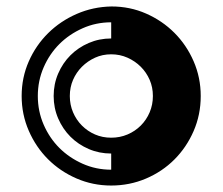

<svg xmlns="http://www.w3.org/2000/svg" viewBox="-20 -567 689 594"><path d="M601 -270Q601 -212 579 -161.5Q557 -111 519.5 -73.5Q482 -36 431.5 -14.5Q381 7 324 7Q267 7 216.5 -15Q166 -37 128.5 -74.5Q91 -112 69 -162.5Q47 -213 47 -270Q47 -327 69 -377Q91 -427 129 -464.5Q167 -502 217.5 -524Q268 -546 325 -547Q382 -547 432 -525Q482 -503 519.5 -465.5Q557 -428 579 -377.5Q601 -327 601 -270ZM97 -270Q97 -223 115 -181.5Q133 -140 163.5 -109.5Q194 -79 235.5 -60.5Q277 -42 324 -42V-92Q287 -92 254.5 -106Q222 -120 198 -144Q174 -168 160 -200.5Q146 -233 146 -270Q146 -307 160 -339.5Q174 -372 198 -396Q222 -420 254.5 -434Q287 -448 324 -448V-498Q277 -498 235.5 -479.5Q194 -461 163.5 -430.5Q133 -400 115 -358.5Q97 -317 97 -270ZM324 -141Q351 -141 374.5 -151Q398 -161 415.5 -178.5Q433 -196 443 -219.5Q453 -243 453 -270Q453 -297 443 -320Q433 -343 415.5 -360.5Q398 -378 374.5 -388.5Q351 -399 324 -399Q297 -399 274 -388.5Q251 -378 233.5 -360.5Q216 -343 206 -320Q196 -297 196 -270Q196 -243 206 -219.5Q216 -196 233.5 -178.5Q251 -161 274 -151Q297 -141 324 -141Z"/></svg>

Font: Balans
Style: Regular
Weight: 400
Designer: Thomas Breure
Foundry: Thomas Breure
Version: Version 2.001